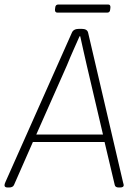

<svg xmlns="http://www.w3.org/2000/svg" viewBox="-35 -830 607 852"><path d="M-1 2Q-15 2 -15 -8Q-15 -13 -11 -22L284 -685Q291 -702 316 -702H327Q352 -702 356 -685L511 -21Q514 -11 514 -8Q514 2 497 2H492Q476 2 474 -10L429 -200H111L27 -9Q22 2 5 2ZM262 -540 126 -233H422L350 -540Q342 -577 334 -610.5Q326 -644 321 -669H318Q307 -644 292 -610.5Q277 -577 262 -540ZM220 -774Q208 -774 209 -788L210 -796Q211 -810 224 -810H445Q456 -810 455 -796L454 -788Q453 -774 441 -774Z"/></svg>

Font: Asap Semi Condensed Semi Condensed Thin
Style: Italic
Weight: 100
Width: 4
Italic angle: -6°
Designer: Pablo Cosgaya
Foundry: Omnibus-Type
Version: Version 3.001; ttfautohint (v1.8.4.7-5d5b)